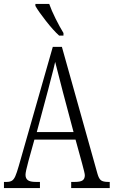

<svg xmlns="http://www.w3.org/2000/svg" viewBox="-20 -951 575 971"><path d="M0 -31H14Q30 -31 40 -37Q50 -43 57.5 -60Q65 -77 75 -112L247 -714H293L473 -72Q480 -47 491 -39Q502 -31 527 -31H535V0H340V-31H359Q387 -31 398 -39Q409 -47 409 -65Q409 -74 395 -125L362 -245H154L124 -137Q109 -82 109 -67Q109 -49 120.5 -40Q132 -31 161 -31H182V0H0ZM352 -283 298 -486Q267 -604 259 -638Q254 -613 235 -542Q233 -533 224 -499L166 -283ZM159 -921V-931H229Q240 -899 261 -857Q282 -815 301 -784V-771H279Q250 -797 212 -845.5Q174 -894 159 -921Z"/></svg>

Font: Noto Serif CondLight
Style: Regular
Weight: 300
Width: 3
Designer: Monotype Design Team
Foundry: Monotype Imaging Inc.
Version: Version 1.001